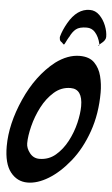

<svg xmlns="http://www.w3.org/2000/svg" viewBox="-94 -1060 646 1106"><g transform="rotate(5 229.0 -507.0)"><path d="M248 -806 240 -812 242 -811 237 -816Q235 -818 227 -824Q221 -832 221 -845L222 -851Q232 -888 256 -930Q306 -1018 380 -1018Q412 -1018 436 -994Q460 -970 473.5 -936Q487 -902 487 -871Q487 -851 460 -831L452 -824Q452 -818 448 -818H447Q445 -818 445 -819L452 -824L451 -828Q442 -868 419 -894Q400 -915 371 -915Q329 -915 309 -899Q289 -883 274 -851V-852Q265 -837 255 -816Q250 -806 248 -806ZM108 4Q48 4 9.5 -45Q-29 -94 -29 -194Q-29 -323 35.5 -468Q100 -613 206 -697Q276 -749 345 -749Q401 -749 430.5 -719Q460 -689 471.5 -643.5Q483 -598 483 -549Q483 -426 446.5 -322.5Q410 -219 351 -146Q292 -73 228.5 -34.5Q165 4 108 4ZM164 -138Q218 -138 258 -172Q298 -206 325 -257.5Q352 -309 365 -364Q378 -419 378 -461Q378 -560 309 -560Q255 -560 213.5 -523.5Q172 -487 144 -433Q116 -379 101.5 -321Q87 -263 87 -221Q87 -193 108.5 -165.5Q130 -138 164 -138Z"/></g></svg>

Font: Bangerz
Style: Regular
Weight: 400
Designer: vernon adams
Foundry: Vernon Adams
Version: Version 2.10;February 7, 2025;FontCreator 13.0.0.2683 64-bit